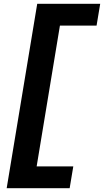

<svg xmlns="http://www.w3.org/2000/svg" viewBox="-20 -843 545 1006"><path d="M15 143 175 -823H505L486 -709H294L172 29H364L345 143Z"/></svg>

Font: Iosevka SS04 Heavy
Style: Italic
Weight: 900
Italic angle: -9°
Monospace: yes
Designer: Belleve Invis
Foundry: Belleve Invis
Version: Version 19.0.0; ttfautohint (v1.8.4)